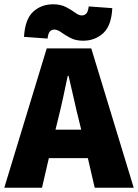

<svg xmlns="http://www.w3.org/2000/svg" viewBox="-30 -876 644 896"><path d="M-10 0 188 -650H396L594 0H412L380 -138H198L166 0ZM240 -316 229 -271H349L338 -316Q326 -363 314 -418Q302 -473 290 -522H286Q276 -473 264 -418Q252 -363 240 -316ZM358 -686Q323 -686 298.5 -699Q274 -712 256 -725Q238 -738 224 -738Q212 -738 203.5 -730Q195 -722 192 -696L82 -704Q87 -787 125 -821.5Q163 -856 218 -856Q253 -856 278 -843Q303 -830 320.5 -817Q338 -804 352 -804Q364 -804 372.5 -812.5Q381 -821 384 -846L494 -838Q490 -756 451.5 -721Q413 -686 358 -686Z"/></svg>

Font: Assistant ExtraBold
Style: Regular
Weight: 800
Designer: Hebrew By Ben Nathan, Latin by Paul Hunt
Version: Version 3.000